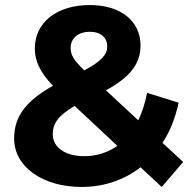

<svg xmlns="http://www.w3.org/2000/svg" viewBox="-20 -729 768 761"><path d="M706 -87 624 -163C654 -208 675 -262 688 -322L563 -361C555 -320 543 -283 528 -252L400 -371C495 -423 537 -476 537 -548C537 -647 457 -709 336 -709C204 -709 118 -639 118 -537C118 -487 139 -442 190 -389C83 -329 36 -268 36 -180C36 -68 149 12 303 12C393 12 473 -16 537 -66L621 12ZM336 -603C381 -603 405 -579 405 -545C405 -513 383 -487 314 -450C271 -492 260 -512 260 -539C260 -576 288 -603 336 -603ZM314 -110C237 -110 189 -146 189 -197C189 -240 212 -272 276 -309L445 -151C407 -124 362 -110 314 -110Z"/></svg>

Font: Montserrat Lite
Style: Bold
Weight: 700
Designer: Julieta Ulanovsky
Foundry: Julieta Ulanovsky
Version: Version 7.200;PS 007.200;hotconv 1.0.88;makeotf.lib2.5.64775